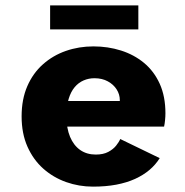

<svg xmlns="http://www.w3.org/2000/svg" viewBox="-20 -685 690 716"><path d="M326.8 11Q274.6 11 226.6 -6Q178.6 -23.1 141.3 -56.2Q104 -89.4 82.3 -138.3Q60.6 -187.2 60.6 -251Q60.6 -314.8 81.8 -363.5Q102.9 -412.2 140.3 -445.3Q177.6 -478.4 225.9 -495.2Q274.1 -512 328.4 -512Q382.7 -512 431.2 -496.6Q479.7 -481.3 517 -450.5Q554.3 -419.6 575.6 -372.7Q596.9 -325.7 596.9 -262.5Q596.9 -250.4 595.5 -236.8Q594.2 -223.2 591.9 -212.9H193.6V-308.3H426.8Q426.8 -309.4 426.8 -310Q426.8 -310.7 426.8 -311.8Q426.8 -332.8 415.1 -351.4Q403.4 -370 382.1 -381.6Q360.9 -393.3 332.1 -393.3Q310.8 -393.3 291.8 -385.1Q272.7 -376.9 258.4 -359.9Q244.1 -343 236 -316.2Q227.8 -289.4 227.8 -252.3Q227.8 -206.9 241.2 -174.8Q254.7 -142.7 279.1 -125.6Q303.6 -108.6 337.1 -108.6Q365.1 -108.6 383.7 -118.5Q402.3 -128.4 413.1 -142Q423.9 -155.6 428.4 -166.6L575.6 -95.3Q560.4 -70.9 537.5 -51.4Q514.6 -32 483.8 -17.9Q453 -3.9 413.8 3.6Q374.6 11 326.8 11ZM166.9 -575.4V-664.9H495.9V-575.4Z"/></svg>

Font: Trispace Thin
Style: Regular
Weight: 100
Designer: Tyler Finck
Foundry: Etcetera Type Company
Version: Version 1.210